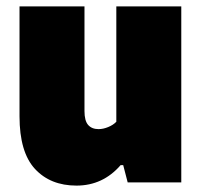

<svg xmlns="http://www.w3.org/2000/svg" viewBox="-20 -570 630 600"><path d="M41 -206.5V-550H244V-223Q244 -192.5 255.5 -179.5Q267 -166.5 288 -166.5Q302.5 -166.5 318.2 -173Q334 -179.5 343.5 -189.5V-550H546.5V0H379L365 -54H357Q301.5 10 219 10Q137.5 10 89.2 -42.2Q41 -94.5 41 -206.5Z"/></svg>

Font: Encode Sans SemiCondensed Black
Style: Regular
Weight: 900
Width: 4
Designer: Multiple Designers
Foundry: Impallari Type
Version: Version 2.000